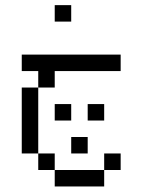

<svg xmlns="http://www.w3.org/2000/svg" viewBox="-20 -582 540 728"><path d="M437.5 62.5V0H375V62.5H187.5V125H375V62.5ZM312.5 0V-62.5H250V0ZM250 -125V-187.5H187.5V-125ZM375 -125V-187.5H312.5V-125ZM437.5 -312.5V-375H62.5V-312.5H125V-250H62.5Q62.5 -250 62.5 0H125V62.5H187.5V0H125Q125 0 125 -250H187.5V-312.5ZM250 -500V-562.5H187.5V-500Z"/></svg>

Font: CalcUnifontExMono
Style: Regular
Weight: 500
Version: Version 15.0.06